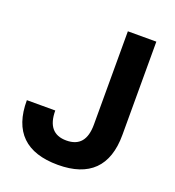

<svg xmlns="http://www.w3.org/2000/svg" viewBox="-133 -823 852 937"><g transform="rotate(20 293.5 -354.5)"><path d="M272.5 10.7C435.1 10.7 519 -71.3 519 -234.4V-718.8H371.1V-234.4C371.1 -154.3 337.9 -115.2 270.5 -115.2C204.6 -115.2 170.4 -154.3 170.4 -234.4H22.9C22 -70.8 107.4 10.7 272.5 10.7Z"/></g></svg>

Font: Winston
Style: Bold
Weight: 700
Designer: Vernon Adams, Kim Jin-seong, David Berlow, Cristiano Sobral
Foundry: The Winston Project Authors
Version: Version 3.004